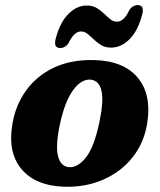

<svg xmlns="http://www.w3.org/2000/svg" viewBox="-20 -714 622 748"><path d="M345.5 -480Q461.5 -477.5 516.5 -411.5Q571.5 -345.5 553.5 -233.5Q541 -156.5 495.8 -100.2Q450.5 -44 382.2 -14.2Q314 15.5 232.5 13.5Q119 10.5 64 -55Q9 -120.5 28.5 -232Q41 -305.5 82.2 -362.2Q123.5 -419 190 -450.5Q256.5 -482 345.5 -480ZM246.5 -63Q280 -58.5 313.2 -98.5Q346.5 -138.5 367.5 -239.5Q384.5 -321 375.5 -360Q366.5 -399 335 -403.5Q297.5 -408 264.2 -362Q231 -316 212 -223Q196 -144 206 -105.5Q216 -67 246.5 -63ZM413 -528.5Q390.5 -528.5 374.5 -538Q358.5 -547.5 345.8 -560Q333 -572.5 321 -582Q309 -591.5 295.5 -591.5Q269 -591.5 247.5 -547Q235 -527 214.5 -527Q187 -527 197.5 -565Q214 -627.5 246.8 -660Q279.5 -692.5 318 -692.5Q340.5 -692.5 356.5 -683Q372.5 -673.5 385.2 -661Q398 -648.5 410 -639Q422 -629.5 435.5 -629.5Q463 -629.5 483.5 -674Q496 -694 517 -694Q544 -694 533.5 -656Q517 -593 484.2 -560.8Q451.5 -528.5 413 -528.5Z"/></svg>

Font: Fraunces 9pt Soft
Style: Bold Italic
Weight: 700
Italic angle: -16°
Version: Version 1.000;[b76b70a41]